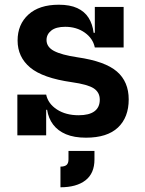

<svg xmlns="http://www.w3.org/2000/svg" viewBox="-20 -573 612 813"><path d="M344 10Q294 10 259.5 -4.5Q225 -19 205 -45.5Q185 -72 179.5 -108H156.5L175.5 -172.5Q183.5 -134 221 -109.5Q258.5 -85 313 -85Q357.5 -85 380 -101.8Q402.5 -118.5 402.5 -151Q402.5 -182 377 -198.8Q351.5 -215.5 284 -225Q161 -242.5 107.8 -287Q54.5 -331.5 54.5 -401.5Q54.5 -469.5 100.2 -511.2Q146 -553 229 -553Q276 -553 307 -538.8Q338 -524.5 355 -497.8Q372 -471 376.5 -434H399.5L381.5 -372Q373.5 -410.5 338.8 -435Q304 -459.5 256 -459.5Q217 -459.5 197 -443.5Q177 -427.5 177 -403.5Q177 -374 208.8 -357.2Q240.5 -340.5 307.5 -330.5Q425 -313.5 475 -270.2Q525 -227 525 -152Q525 -76 479.5 -33Q434 10 344 10ZM53.5 0V-172.5H175.5V0ZM381.5 -372V-543.5H503.5V-372ZM270 66H380V102Q380 161 342 190.5Q304 220 236 220V132.5Q253.5 132.5 261.8 125.5Q270 118.5 270 102Z"/></svg>

Font: Hepta Slab ExtraLight SemiBold
Style: Regular
Weight: 600
Version: Version 1.102